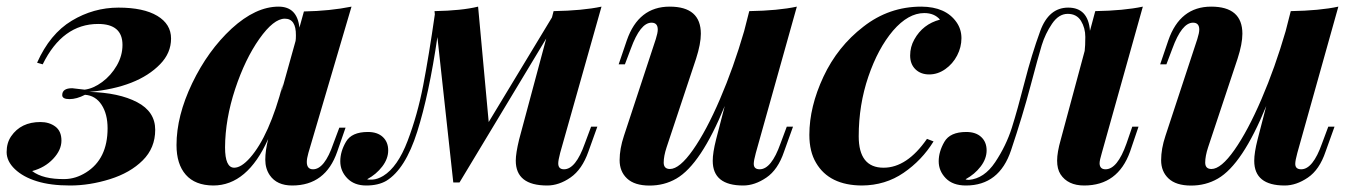

<svg xmlns="http://www.w3.org/2000/svg" viewBox="-50 -551 4128 585"><path d="M249 -478Q140.6 -478 80.1 -355L63 -359.9Q102.1 -447.8 168.5 -487.8Q234.9 -527.8 311 -527.8Q387.2 -527.8 429.2 -502.7Q471.2 -477.5 471.2 -433.6Q471.2 -389.6 438 -355.5Q369.6 -284.7 222.2 -271Q312.5 -268.6 367.7 -239.7Q422.9 -210.9 422.9 -155.5Q422.9 -100.1 384.8 -62.3Q346.7 -24.4 284.9 -5.1Q223.1 14.2 163.6 14.2Q104 14.2 62.3 1.2Q20.5 -11.7 -4.6 -35.6Q-29.8 -59.6 -29.8 -87.6Q-29.8 -115.7 -16.1 -135.7Q13.7 -179.2 73.2 -179.2Q100.1 -179.2 118.7 -165.3Q137.2 -151.4 137.2 -122.6Q137.2 -93.8 111.8 -66.9Q86.4 -40 47.9 -29.8Q81.1 -4.4 147.5 -5.4Q180.7 -5.9 211.9 -25.4Q277.8 -66.4 277.8 -160.2Q277.8 -203.6 259.5 -231.7Q241.2 -259.8 209 -262.2Q183.6 -249 161.6 -249Q139.6 -249 139.6 -261.2Q139.6 -282.2 169.9 -282.2L208 -277.8Q234.4 -281.2 261.2 -301Q288.1 -320.8 305.7 -351.1Q323.2 -381.3 323.2 -414.1Q323.2 -478 249 -478Z M635.7 -102.1Q635.7 -40 663.6 -40Q685.1 -40 711.9 -70.3Q770.5 -136.7 812 -294.9L807.1 -270.5L850.6 -426.3Q851.6 -432.1 851.6 -443.4Q852.1 -494.1 817.9 -494.1Q783.7 -494.1 740.2 -432.6Q696.8 -371.1 666.5 -279.8Q636.2 -188 635.7 -102.1ZM798.8 -530.8Q855.5 -530.8 862.3 -466.8L876 -516.1Q955.6 -517.6 1021 -530.8L889.6 -85Q884.8 -67.9 884.8 -57.6Q884.8 -35.2 903.8 -35.2Q939 -35.2 965.8 -113.8L983.9 -162.1H1002.9L977.5 -88.9Q941.9 14.2 840.3 14.2Q793.5 14.2 772 -17.1Q758.3 -37.1 758.3 -64.5Q758.3 -91.8 767.1 -127.4Q703.6 14.2 599.6 14.2Q544.4 13.7 516.1 -18.6Q487.8 -50.8 487.8 -108.9Q487.8 -197.8 535.6 -297.4Q583.5 -397 655.8 -463.9Q729 -530.8 798.8 -530.8Z M1617.2 14.2Q1521.5 14.2 1521.5 -61.5Q1521.5 -84 1531.7 -126L1614.3 -433.6L1350.1 4.9H1331.1L1282.7 -438Q1257.3 -263.7 1221.2 -149.7Q1185.1 -35.6 1127 0Q1102.5 14.2 1065.9 14.2Q1029.3 14.2 1008.1 -7.8Q986.8 -29.8 986.8 -59.6Q986.8 -89.4 1004.2 -119.1Q1021.5 -148.9 1070.8 -148.9Q1100.1 -148.9 1116.5 -133.5Q1132.8 -118.2 1132.8 -92.8Q1132.8 -67.4 1114.7 -43.7Q1096.7 -20 1068.8 -4.9Q1071.3 -2.9 1085.9 -3.9Q1100.6 -4.9 1117.7 -15.1Q1161.6 -42 1191.9 -121.6Q1222.2 -201.2 1239.5 -291.3Q1256.8 -381.3 1274.9 -507.3L1273.9 -517.1Q1356.9 -518.6 1406.7 -530.8L1439 -179.2L1631.8 -498L1636.7 -517.1Q1725.1 -518.6 1782.7 -530.8L1656.7 -85Q1650.9 -62.5 1650.9 -53.2Q1650.9 -35.2 1668.5 -35.2Q1704.1 -35.2 1731.9 -113.8L1751 -165H1770L1742.7 -88.9Q1723.6 -34.7 1688.5 -10.3Q1653.3 14.2 1617.2 14.2Z M2214.4 14.2Q2121.6 14.2 2121.6 -61Q2121.6 -85.9 2131.8 -126L2158.2 -228Q2085.4 -49.8 2010.7 -6.8Q1973.6 14.6 1928.5 14.4Q1883.3 14.2 1860.6 -7.1Q1837.9 -28.3 1837.9 -63Q1837.9 -97.7 1851.1 -137.2L1948.2 -432.1Q1954.1 -450.7 1954.1 -460.9Q1954.1 -481.9 1935.1 -481.9Q1900.9 -481.9 1872.1 -402.8L1854 -355H1835L1859.9 -428.2Q1895.5 -530.8 1990.5 -530.8Q2085.4 -530.8 2085.4 -448.2Q2085.4 -417.5 2070.8 -372.1L1981 -102.1Q1972.2 -75.2 1972.2 -55.7Q1972.2 -36.1 1991.2 -36.1Q2020.5 -36.1 2061.3 -94.2Q2102.1 -152.3 2143.6 -248.8Q2185.1 -345.2 2217.3 -456.1L2232.9 -517.1Q2321.3 -518.6 2377.9 -530.8L2252.9 -85Q2246.6 -62 2246.6 -51.8Q2246.6 -35.2 2264.6 -35.2Q2300.3 -35.2 2328.1 -113.8L2347.2 -165H2366.2L2338.9 -88.9Q2320.3 -33.7 2284.9 -9.8Q2249.5 14.2 2214.4 14.2Z M2576.2 14.2Q2476.6 13.7 2436.5 -54.7Q2416 -88.9 2416 -140.1Q2416 -225.6 2459 -317.4Q2502 -409.2 2580.6 -469.7Q2658.7 -530.8 2757.3 -530.8Q2831.5 -530.3 2864.3 -483.4Q2879.4 -461.9 2879.4 -434.6Q2879.4 -407.2 2866.2 -381.8Q2853 -356.4 2830.1 -340.3Q2807.1 -324.2 2781.2 -324.2Q2755.4 -324.2 2739.3 -339.8Q2723.1 -355.5 2723.1 -381.8Q2723.1 -408.2 2735.8 -430.7Q2761.7 -477.5 2814 -491.2Q2796.9 -511.2 2766.1 -511.2Q2717.3 -511.2 2670.9 -457.5Q2625 -403.3 2595.7 -317.4Q2566.4 -231.4 2566.4 -135.7Q2566.4 -40 2642.1 -40Q2713.4 -40 2774.4 -127.9L2794.4 -120.1Q2758.8 -62.5 2703.1 -24.4Q2647.5 13.7 2576.2 14.2Z M3182.1 -126 3254.9 -396Q3256.8 -411.1 3256.8 -438.5Q3256.8 -465.8 3243.7 -487.3Q3230.5 -508.8 3203.1 -508.8Q3175.8 -508.8 3155.3 -478.5Q3134.8 -448.2 3124 -413.1Q3113.3 -377.9 3089.8 -289.1Q3066.4 -200.2 3030.5 -93Q2994.6 14.2 2893.1 14.2Q2853 14.2 2831.5 -8.1Q2810.1 -30.3 2810.1 -59.6Q2810.1 -88.9 2827.4 -118.9Q2844.7 -148.9 2894 -148.9Q2923.3 -148.9 2939.7 -133.5Q2956.1 -118.2 2956.1 -92.8Q2956.1 -67.4 2938 -43.7Q2919.9 -20 2892.1 -4.9Q2894 -2.9 2901.9 -2.9Q2948.7 -6.8 2982.2 -56.9Q3015.6 -106.9 3033 -161.9Q3050.3 -216.8 3071.8 -300.8Q3093.3 -384.8 3119.4 -456.3Q3145.5 -527.8 3204.6 -527.8Q3265.6 -527.8 3271 -457L3287.1 -517.1Q3374.5 -518.6 3432.1 -530.8L3307.1 -85Q3300.3 -62.5 3300.3 -53.2Q3300.8 -35.2 3318.4 -35.2Q3354.5 -35.2 3382.3 -113.8L3399.9 -165H3418.9L3393.1 -88.9Q3356 14.2 3253.4 14.2Q3203.6 14.2 3181.2 -20Q3170.9 -36.1 3170.9 -61.5Q3170.9 -86.9 3182.1 -126Z M3864.3 14.2Q3771.5 14.2 3771.5 -61Q3771.5 -85.9 3781.7 -126L3808.1 -228Q3735.4 -49.8 3660.6 -6.8Q3623.5 14.6 3578.4 14.4Q3533.2 14.2 3510.5 -7.1Q3487.8 -28.3 3487.8 -63Q3487.8 -97.7 3501 -137.2L3598.1 -432.1Q3604 -450.7 3604 -460.9Q3604 -481.9 3585 -481.9Q3550.8 -481.9 3522 -402.8L3503.9 -355H3484.9L3509.8 -428.2Q3545.4 -530.8 3640.4 -530.8Q3735.4 -530.8 3735.4 -448.2Q3735.4 -417.5 3720.7 -372.1L3630.9 -102.1Q3622.1 -75.2 3622.1 -55.7Q3622.1 -36.1 3641.1 -36.1Q3670.4 -36.1 3711.2 -94.2Q3752 -152.3 3793.5 -248.8Q3835 -345.2 3867.2 -456.1L3882.8 -517.1Q3971.2 -518.6 4027.8 -530.8L3902.8 -85Q3896.5 -62 3896.5 -51.8Q3896.5 -35.2 3914.6 -35.2Q3950.2 -35.2 3978 -113.8L3997.1 -165H4016.1L3988.8 -88.9Q3970.2 -33.7 3934.8 -9.8Q3899.4 14.2 3864.3 14.2Z"/></svg>

Font: PlayfairDisplay-BoldItalic
Style: Bold Italic
Weight: 700
Italic angle: -14.9847°
Designer: Claus Eggers Sørensen
Foundry: Claus Eggers Sørensen
Version: Version 1.002;PS 001.002;hotconv 1.0.70;makeotf.lib2.5.58329